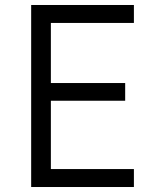

<svg xmlns="http://www.w3.org/2000/svg" viewBox="-20 -750 640 770"><path d="M517 0V-72H184V-346H482V-417H184V-658H517V-730H105V0Z"/></svg>

Font: Tekne LDO Light
Style: Regular
Weight: 300
Monospace: yes
Designer: Alessio Laiso, Mario Rullo, Paolo Rosset
Foundry: Alessio Laiso
Version: Version 1.000;hotconv 1.0.109;makeotfexe 2.5.65596